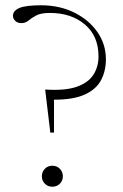

<svg xmlns="http://www.w3.org/2000/svg" viewBox="-20 -700 466 727"><path d="M135.5 -680Q205.5 -680 261 -652.5Q316.5 -625 348.8 -578.8Q381 -532.5 381 -475.5Q381 -432 363 -397.2Q345 -362.5 302 -342.5Q259 -322.5 184.5 -322.5V-198H170.5L151 -361Q225.5 -356 269.8 -371.2Q314 -386.5 333.5 -416.8Q353 -447 353 -486.5Q353 -563.5 301.5 -607.2Q250 -651 169 -651Q135 -651 117.2 -641.5Q99.5 -632 88 -622.2Q76.5 -612.5 61 -612.5Q46 -612.5 37.5 -621.2Q29 -630 29 -640Q29 -659 52.8 -669.5Q76.5 -680 135.5 -680ZM178 -72.5Q195.5 -72.5 206.8 -60.8Q218 -49 218 -32.5Q218 -16 206.8 -4.5Q195.5 7 178 7Q161 7 149.8 -4.5Q138.5 -16 138.5 -32.5Q138.5 -49 149.8 -60.8Q161 -72.5 178 -72.5Z"/></svg>

Font: Newsreader Text ExtraLight
Style: Regular
Weight: 275
Designer: Hugues Gentile
Foundry: Production Type
Version: Version 1.001